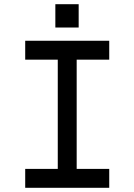

<svg xmlns="http://www.w3.org/2000/svg" viewBox="-20 -894 640 914"><path d="M255 -90V-610H100V-700H500V-610H345V-90H500V0H100V-90ZM354.5 -874V-763H243.5V-874Z"/></svg>

Font: Fliege Mono Thin
Style: Regular
Weight: 100
Version: Version 0.020;Glyphs 3.3 (3306)